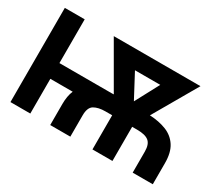

<svg xmlns="http://www.w3.org/2000/svg" viewBox="-129 -1006 1455 1284"><g transform="rotate(30 598.5 -364.0)"><path d="M511.7 0H356.4V-162.6Q356.4 -224.1 375 -268.1H202.6V0H49.3V-727.5H202.6V-389.6H604Q612.8 -389.6 622.1 -390.1L427.2 -727.5H1096.7L901.4 -389.6Q974.1 -386.2 1029.8 -364Q1085.4 -341.8 1116.9 -293.2Q1148.4 -244.6 1148.4 -162.6V0H993.2V-162.6Q993.2 -218.8 965.8 -241.2Q938.5 -263.7 875.5 -263.7H836.9V0H682.6V-263.7H630.9Q576.2 -263.7 543.7 -244.4Q511.2 -225.1 511.7 -162.6ZM664.1 -600.6 761.7 -417 859.4 -600.6Z"/></g></svg>

Font: Inter Tight
Style: Bold
Weight: 700
Designer: Rasmus Andersson
Foundry: rsms
Version: Version 3.004; ttfautohint (v1.8.4.7-5d5b)